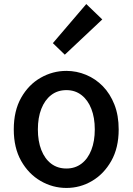

<svg xmlns="http://www.w3.org/2000/svg" viewBox="-20 -914 655 948"><path d="M308 14Q240 14 180.5 -20.5Q121 -55 84.5 -119.5Q48 -184 48 -275Q48 -367 84.5 -431.5Q121 -496 180.5 -530Q240 -564 308 -564Q358 -564 405 -544.5Q452 -525 488 -488Q524 -451 545 -397.5Q566 -344 566 -275Q566 -184 529.5 -119.5Q493 -55 434.5 -20.5Q376 14 308 14ZM308 -82Q351 -82 382.5 -106Q414 -130 431 -173.5Q448 -217 448 -275Q448 -333 431 -376.5Q414 -420 382.5 -444.5Q351 -469 308 -469Q264 -469 232.5 -444.5Q201 -420 184 -376.5Q167 -333 167 -275Q167 -217 184 -173.5Q201 -130 232.5 -106Q264 -82 308 -82ZM300 -644 241 -701 406 -894 485 -818Z"/></svg>

Font: Noto Sans HK Thin Medium
Style: Regular
Weight: 500
Version: Version 2.004-H2;hotconv 1.0.118;makeotfexe 2.5.65603